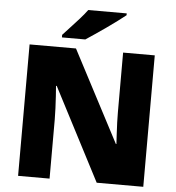

<svg xmlns="http://www.w3.org/2000/svg" viewBox="-60 -983 955 1039"><g transform="rotate(5 417.0 -463.5)"><path d="M757 0H504L243 -503H239Q241 -480 243 -447.5Q245 -415 246.5 -382Q248 -349 248 -322V0H77V-714H329L589 -218H592Q591 -241 589 -272Q587 -303 586 -335Q585 -367 585 -391V-714H757ZM586 -927V-917Q568 -903 541 -882.5Q514 -862 483 -840.5Q452 -819 423.5 -799.5Q395 -780 375 -767H248V-781Q265 -800 289 -825.5Q313 -851 337 -878Q361 -905 377 -927Z"/></g></svg>

Font: Noto Sans Cherokee Black
Style: Regular
Weight: 900
Designer: Monotype Design Team
Foundry: Monotype Imaging Inc.
Version: Version 2.001; ttfautohint (v1.8.4.7-5d5b)